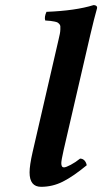

<svg xmlns="http://www.w3.org/2000/svg" viewBox="-20 -718 398 748"><path d="M208 -563Q211.4 -577.1 213.1 -585.9Q214.8 -594.7 215.1 -603Q215.3 -611.3 215.1 -615.7Q214.8 -620.1 211.2 -624.3Q207.5 -628.4 204.1 -630.4Q200.7 -632.3 192.4 -634Q184.1 -635.7 177 -636.5Q169.9 -637.2 156.2 -638.2Q151.9 -651.9 161.1 -671.9Q274.4 -676.3 344.7 -698.2Q351.6 -698.2 355.5 -694.8Q359.4 -691.4 357.9 -685.1Q347.2 -647.9 332 -583L228 -133.8Q218.8 -92.8 218.8 -82.5Q218.8 -65.9 229 -65.9Q236.8 -65.9 255.6 -75.9Q274.4 -85.9 292 -100.1Q302.2 -100.1 309.1 -92.8Q315.9 -85.4 317.9 -74.2Q264.6 -30.3 224.6 -10.3Q184.6 9.8 140.1 9.8Q95.2 9.8 95.2 -46.4Q95.2 -73.7 106.9 -125Z"/></svg>

Font: Linux Libertine G
Style: Semibold Italic
Weight: 600
Italic angle: -11.5°
Designer: Philipp H. Poll
Foundry: Philipp H. Poll
Version: Version 5.1.1